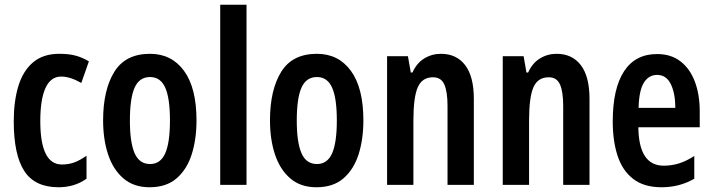

<svg xmlns="http://www.w3.org/2000/svg" viewBox="-20 -780 3006 810"><path d="M227 10Q127 10 82.5 -58.5Q38 -127 38 -268Q38 -353 57.5 -417Q77 -481 119.5 -517Q162 -553 230 -553Q273 -553 302 -544.5Q331 -536 355 -521L323 -430Q276 -457 238 -457Q194 -457 172 -409Q150 -361 150 -269Q150 -86 241 -86Q270 -86 294 -95Q318 -104 345 -123V-26Q318 -7 288.5 1.5Q259 10 227 10Z M809 -272Q809 -193 789 -129.5Q769 -66 725.5 -28Q682 10 611 10Q544 10 500.5 -27.5Q457 -65 436 -128.5Q415 -192 415 -272Q415 -400 462 -476.5Q509 -553 613 -553Q704 -553 756.5 -481Q809 -409 809 -272ZM528 -271Q528 -179 548 -133.5Q568 -88 613 -88Q657 -88 677 -133Q697 -178 697 -272Q697 -366 677 -410.5Q657 -455 613 -455Q568 -455 548 -410.5Q528 -366 528 -271Z M1020 0H909V-760H1020Z M1513 -272Q1513 -193 1493 -129.5Q1473 -66 1429.5 -28Q1386 10 1315 10Q1248 10 1204.5 -27.5Q1161 -65 1140 -128.5Q1119 -192 1119 -272Q1119 -400 1166 -476.5Q1213 -553 1317 -553Q1408 -553 1460.5 -481Q1513 -409 1513 -272ZM1232 -271Q1232 -179 1252 -133.5Q1272 -88 1317 -88Q1361 -88 1381 -133Q1401 -178 1401 -272Q1401 -366 1381 -410.5Q1361 -455 1317 -455Q1272 -455 1252 -410.5Q1232 -366 1232 -271Z M1840 -553Q1906 -553 1942.5 -505Q1979 -457 1979 -363V0H1868V-333Q1868 -393 1854.5 -423.5Q1841 -454 1807 -454Q1761 -454 1742.5 -412Q1724 -370 1724 -270V0H1613V-543H1701L1713 -474H1720Q1738 -514 1770 -533.5Q1802 -553 1840 -553Z M2328 -553Q2394 -553 2430.5 -505Q2467 -457 2467 -363V0H2356V-333Q2356 -393 2342.5 -423.5Q2329 -454 2295 -454Q2249 -454 2230.5 -412Q2212 -370 2212 -270V0H2101V-543H2189L2201 -474H2208Q2226 -514 2258 -533.5Q2290 -553 2328 -553Z M2752 -552Q2811 -552 2851 -521Q2891 -490 2911.5 -435.5Q2932 -381 2932 -310V-243H2673Q2675 -81 2780 -81Q2813 -81 2844 -90.5Q2875 -100 2909 -122V-26Q2878 -8 2843.5 1Q2809 10 2771 10Q2697 10 2651.5 -25Q2606 -60 2585.5 -122.5Q2565 -185 2565 -268Q2565 -406 2612.5 -479Q2660 -552 2752 -552ZM2752 -464Q2717 -464 2696.5 -431.5Q2676 -399 2674 -325H2829Q2829 -386 2810 -425Q2791 -464 2752 -464Z"/></svg>

Font: Noto Sans Gujarati UI ExtraCondensed SemiBold
Style: Regular
Weight: 600
Width: 2
Designer: Jelle Bosma - Monotype Design Team, Universal Thirst
Foundry: Monotype Imaging Inc.
Version: Version 2.106; ttfautohint (v1.8.4.7-5d5b)